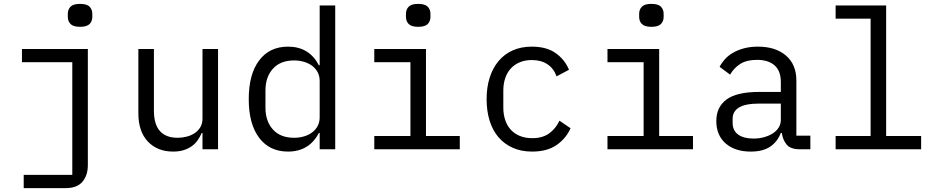

<svg xmlns="http://www.w3.org/2000/svg" viewBox="-20 -768 4840 988"><path d="M102 132H352V-448H93V-516H432V82Q432 134 404.5 167Q377 200 318 200H102ZM392 -630Q357 -630 343 -644.5Q329 -659 329 -681V-697Q329 -719 343 -733.5Q357 -748 392 -748Q427 -748 441 -733.5Q455 -719 455 -697V-681Q455 -659 441 -644.5Q427 -630 392 -630Z M1022 -84H1018Q1010 -65 998 -47.5Q986 -30 968.5 -17Q951 -4 927 4Q903 12 871 12Q790 12 741 -39.5Q692 -91 692 -185V-516H772V-199Q772 -128 803 -93.5Q834 -59 894 -59Q918 -59 941 -65Q964 -71 982 -83Q1000 -95 1011 -113.5Q1022 -132 1022 -158V-516H1102V0H1022Z M1625 -84H1621Q1571 12 1462 12Q1367 12 1313.5 -59Q1260 -130 1260 -258Q1260 -386 1313.5 -457Q1367 -528 1462 -528Q1571 -528 1621 -432H1625V-740H1705V0H1625ZM1493 -59Q1520 -59 1544 -66Q1568 -73 1586 -86.5Q1604 -100 1614.5 -119.5Q1625 -139 1625 -165V-351Q1625 -377 1614.5 -396.5Q1604 -416 1586 -429.5Q1568 -443 1544 -450Q1520 -457 1493 -457Q1423 -457 1384.5 -414.5Q1346 -372 1346 -302V-214Q1346 -144 1384.5 -101.5Q1423 -59 1493 -59Z M2132 -630Q2097 -630 2083 -644.5Q2069 -659 2069 -681V-697Q2069 -719 2083 -733.5Q2097 -748 2132 -748Q2167 -748 2181 -733.5Q2195 -719 2195 -697V-681Q2195 -659 2181 -644.5Q2167 -630 2132 -630ZM1906 -68H2092V-448H1906V-516H2172V-68H2346V0H1906Z M2718 12Q2662 12 2618.5 -7.5Q2575 -27 2545 -62Q2515 -97 2499.5 -147Q2484 -197 2484 -258Q2484 -319 2500 -369Q2516 -419 2546 -454.5Q2576 -490 2619 -509Q2662 -528 2717 -528Q2792 -528 2839 -495Q2886 -462 2908 -409L2844 -375Q2830 -415 2797.5 -437Q2765 -459 2717 -459Q2682 -459 2654.5 -447.5Q2627 -436 2608 -415Q2589 -394 2579.5 -365Q2570 -336 2570 -302V-214Q2570 -180 2579.5 -151Q2589 -122 2608 -101Q2627 -80 2655 -68.5Q2683 -57 2719 -57Q2771 -57 2805 -81Q2839 -105 2859 -147L2916 -108Q2893 -56 2844.5 -22Q2796 12 2718 12Z M3332 -630Q3297 -630 3283 -644.5Q3269 -659 3269 -681V-697Q3269 -719 3283 -733.5Q3297 -748 3332 -748Q3367 -748 3381 -733.5Q3395 -719 3395 -697V-681Q3395 -659 3381 -644.5Q3367 -630 3332 -630ZM3106 -68H3292V-448H3106V-516H3372V-68H3546V0H3106Z M4095 0Q4048 0 4028 -24Q4008 -48 4003 -84H3998Q3981 -39 3943.5 -13.5Q3906 12 3843 12Q3762 12 3714 -30Q3666 -72 3666 -145Q3666 -217 3718.5 -256Q3771 -295 3888 -295H3998V-346Q3998 -403 3966 -431.5Q3934 -460 3875 -460Q3823 -460 3790 -439.5Q3757 -419 3737 -384L3683 -424Q3693 -444 3710 -463Q3727 -482 3752 -496.5Q3777 -511 3809 -519.5Q3841 -528 3880 -528Q3971 -528 4024.5 -482Q4078 -436 4078 -354V-70H4150V0ZM3857 -55Q3888 -55 3913.5 -62.5Q3939 -70 3958 -82.5Q3977 -95 3987.5 -112.5Q3998 -130 3998 -150V-235H3888Q3816 -235 3783 -215Q3750 -195 3750 -157V-136Q3750 -96 3778.5 -75.5Q3807 -55 3857 -55Z M4280 -68H4460V-672H4280V-740H4540V-68H4720V0H4280Z"/></svg>

Font: IBM Plex Mono
Style: Regular
Weight: 400
Monospace: yes
Designer: Mike Abbink, Paul van der Laan, Pieter van Rosmalen
Foundry: Bold Monday
Version: Version 2.3